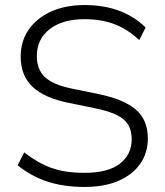

<svg xmlns="http://www.w3.org/2000/svg" viewBox="-20 -733 653 761"><path d="M316 8Q231 8 166 -14Q101 -36 50 -78L76 -129Q130 -87 183.5 -67.5Q237 -48 315 -48Q409 -48 455.5 -84.5Q502 -121 502 -181Q502 -233 469 -260.5Q436 -288 356 -304L254 -325Q157 -344 109.5 -388.5Q62 -433 62 -509Q62 -570 94 -616Q126 -662 183 -687.5Q240 -713 315 -713Q467 -713 557 -624L532 -574Q485 -618 433 -637.5Q381 -657 315 -657Q228 -657 177 -617.5Q126 -578 126 -511Q126 -457 158.5 -427Q191 -397 264 -382L367 -361Q470 -340 518 -299Q566 -258 566 -184Q566 -127 535.5 -83.5Q505 -40 449 -16Q393 8 316 8Z"/></svg>

Font: Winston Light
Style: Regular
Weight: 300
Designer: Original fonts by Vernon Adams / Changes by Cristiano Sobral
Foundry: Original fonts by Vernon Adams / Changes by Cristiano Sobral
Version: Version 2.503;July 17, 2020;FontCreator 13.0.0.2655 64-bit